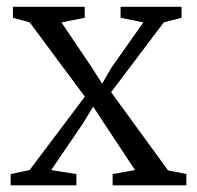

<svg xmlns="http://www.w3.org/2000/svg" viewBox="-20 -558 592 578"><path d="M69 -46 235.5 -267 69.5 -490.5 19 -504.5V-537.5H235V-504.5L165 -490.5L256 -355.5L287.5 -306L314.5 -353L411.5 -490.5L343 -504.5V-537.5H526.5V-504.5L473 -490.5L314.5 -280.5L486 -45L541 -34V0H319V-34L386.5 -46L296.5 -182L260.5 -237L228.5 -184.5L134 -46L210 -34V0H12V-34Z"/></svg>

Font: Merriweather 60pt Light
Style: Regular
Weight: 300
Version: Version 2.100